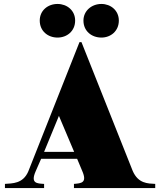

<svg xmlns="http://www.w3.org/2000/svg" viewBox="-20 -951 810 971"><path d="M5 -21V0H203V-21C166 -23 134 -24 160 -84L188 -148H370L396 -86C422 -26 391 -24 354 -21V0H765V-21C728 -23 679 -22 651 -87L392 -738H382L123 -84C96 -21 42 -24 5 -21ZM203 -183 278 -365 355 -183ZM271 -761C319 -761 360 -794 360 -847C360 -898 319 -931 271 -931C222 -931 181 -898 181 -847C181 -794 222 -761 271 -761ZM493 -761C540 -761 581 -794 581 -847C581 -898 540 -931 493 -931C443 -931 402 -896 402 -847C402 -794 443 -761 493 -761Z"/></svg>

Font: Sprat Black
Style: Regular
Weight: 900
Designer: Ethan Nakache
Foundry: Collletttivo
Version: Version 2.000;Glyphs 3.2 (3217)